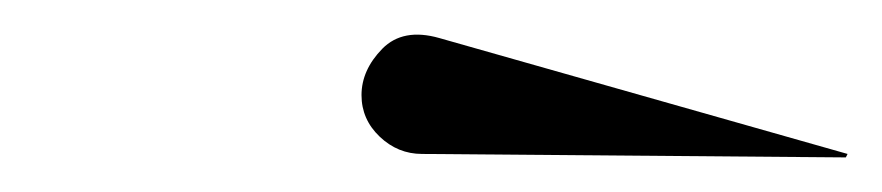

<svg xmlns="http://www.w3.org/2000/svg" viewBox="-20 -810 510 111"><path d="M224 -721Q210 -721 199.5 -731Q189 -741 189 -755Q189 -769.5 201 -781.8Q213 -794 234 -788L470 -721L469 -719Z"/></svg>

Font: Bodoni* 96pt
Style: Italic
Weight: 400
Italic angle: -13°
Version: Version 2.3